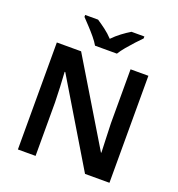

<svg xmlns="http://www.w3.org/2000/svg" viewBox="-162 -1070 1119 1204"><g transform="rotate(20 397.5 -468.5)"><path d="M703 0H540L205 -558H201Q204 -512 206.5 -460.5Q209 -409 210 -357V0H92V-714H254L588 -160H591Q590 -201 587.5 -253Q585 -305 584 -354V-714H703ZM324 -777Q311 -800 288.5 -827Q266 -854 242 -879.5Q218 -905 200 -924V-937H286Q312 -920 341.5 -898Q371 -876 396 -849Q422 -876 452 -898.5Q482 -921 509 -937H595V-924Q577 -906 553 -880Q529 -854 506.5 -827Q484 -800 470 -777Z"/></g></svg>

Font: Noto Sans Lisu SemiBold
Style: Regular
Weight: 600
Designer: Monotype Design Team. David Williams.
Foundry: Monotype Imaging Inc.
Version: Version 2.102; ttfautohint (v1.8.4.7-5d5b)